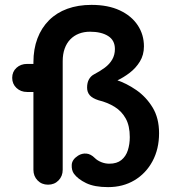

<svg xmlns="http://www.w3.org/2000/svg" viewBox="-20 -757 707 787"><path d="M177 0Q151 0 134 -17.5Q117 -35 117 -61V-502Q117 -556 133.5 -599.5Q150 -643 181 -674Q212 -705 256 -721Q300 -737 355 -737Q423 -737 471 -714.5Q519 -692 544.5 -653.5Q570 -615 570 -567Q570 -532 553.5 -505Q537 -478 511.5 -458.5Q486 -439 458 -426L455 -430Q498 -416 538.5 -388Q579 -360 605.5 -316.5Q632 -273 632 -211Q632 -146 605 -96Q578 -46 531 -18Q484 10 423 10Q367 10 333 -6.5Q299 -23 283 -45Q273 -59 274 -81Q275 -103 300 -119Q316 -129 334 -127.5Q352 -126 369 -109Q379 -99 395 -92.5Q411 -86 428 -86Q459 -86 477.5 -101Q496 -116 504 -141Q512 -166 512 -195Q512 -241 495.5 -271Q479 -301 450 -319Q421 -337 384 -346Q359 -354 348 -366.5Q337 -379 337 -398Q337 -418 344.5 -431.5Q352 -445 365 -452Q390 -465 409.5 -479.5Q429 -494 440 -513Q451 -532 451 -556Q451 -592 423 -609.5Q395 -627 349 -627Q324 -627 303.5 -619Q283 -611 268 -595.5Q253 -580 245 -557.5Q237 -535 237 -506V-61Q237 -35 220 -17.5Q203 0 177 0ZM185 -380H91Q65 -380 47.5 -396.5Q30 -413 30 -438Q30 -463 47.5 -479Q65 -495 91 -495H185Q211 -495 218.5 -479Q226 -463 226 -438Q226 -413 218.5 -396.5Q211 -380 185 -380Z"/></svg>

Font: Quicksand Variable Light
Style: Regular
Weight: 300
Designer: Andrew Paglinawan
Foundry: Andrew Paglinawan
Version: Version 3.004